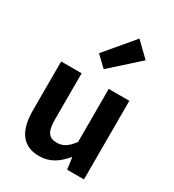

<svg xmlns="http://www.w3.org/2000/svg" viewBox="-219 -1048 1075 1185"><g transform="rotate(30 318.5 -455.0)"><path d="M246 14C323 14 376 -24 424 -81H428L439 0H559V-560H412V-182C374 -132 344 -112 299 -112C244 -112 219 -142 219 -229V-560H73V-211C73 -70 125 14 246 14ZM324 -650 521 -827 421 -924 250 -721Z"/></g></svg>

Font: Noto Sans Mono CJK SC
Style: Bold
Weight: 700
Designer: Ryoko NISHIZUKA 西塚涼子 (kana, bopomofo & ideographs); Paul D. Hunt (Latin, Greek & Cyrillic); Sandoll Communications 산돌커뮤니
Foundry: Adobe
Version: Version 2.004;hotconv 1.0.118;makeotfexe 2.5.65603